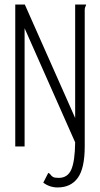

<svg xmlns="http://www.w3.org/2000/svg" viewBox="-20 -643 440 843"><path d="M310 -623H358Q358 -619 355 -614Q352 -609 352 -599V0Q352 96 321.5 138Q291 180 233 180Q198 180 170 159L192 116Q199 119 202.5 124.5Q206 130 213 134Q220 138 238 138Q277 138 293 101.5Q309 65 310 -18L88 -519V0H47V-623H89L310 -125Z"/></svg>

Font: Inconsolata Condensed Light
Style: Regular
Weight: 300
Width: 3
Monospace: yes
Designer: Raph Levien, Cyreal, Brenton Simpson
Foundry: Raph Levien, Cyreal, Google
Version: Version 3.001; ttfautohint (v1.8.2.53-6de2)